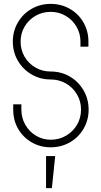

<svg xmlns="http://www.w3.org/2000/svg" viewBox="-20 -742 522 988"><path d="M48 -178V-205H90V-178Q90 -135 110.5 -99.5Q131 -64 165.5 -43.5Q200 -23 241 -23Q284 -23 319.5 -43.5Q355 -64 376 -99.5Q397 -135 397 -178Q397 -221 376 -256.5Q355 -292 319.5 -312.5Q284 -333 241 -333Q187 -333 142.5 -359Q98 -385 72 -429.5Q46 -474 46 -528Q46 -582 72 -626.5Q98 -671 142.5 -696.5Q187 -722 241 -722Q295 -722 339.5 -696.5Q384 -671 409.5 -626.5Q435 -582 435 -528V-502H394V-528Q394 -570 373.5 -605Q353 -640 318 -660.5Q283 -681 241 -681Q198 -681 162.5 -660.5Q127 -640 106.5 -605Q86 -570 86 -528Q86 -485 106.5 -450Q127 -415 162.5 -394.5Q198 -374 241 -374Q295 -374 339.5 -348Q384 -322 410 -277Q436 -232 436 -178Q436 -124 410 -79.5Q384 -35 339.5 -9.5Q295 16 241 16Q188 16 144 -9Q100 -34 74 -78Q48 -122 48 -178ZM217 61H264L247 226H217Z"/></svg>

Font: Lineal Thin
Style: Regular
Weight: 200
Designer: Created by Frank Adebiaye with contributions from Anton Moglia & Ariel Martín Pérez
Created by Frank ADEBIAYE with FontF
Foundry: Velvetyne Type Foundry
Version: Version 2.000;Glyphs 3.2 (3227)